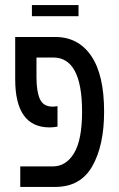

<svg xmlns="http://www.w3.org/2000/svg" viewBox="-20 -738 471 758"><path d="M290 -674V-718H106V-674ZM198 0Q298 0 344.5 -82Q391 -164 391 -297Q391 -443 340 -517.5Q289 -592 198 -592H40V-425Q40 -235 176 -235Q189 -235 207 -238V-319Q195 -317 188 -317Q151 -317 137.5 -347Q124 -377 124 -433V-511H190Q304 -511 304 -297Q304 -186 272.5 -133.5Q241 -81 188 -81H60V0Z"/></svg>

Font: Noto Sans Hebrew Extra Condensed
Style: Regular
Weight: 400
Width: 2
Designer: Monotype Design Team
Foundry: Monotype Imaging Inc.
Version: 1.000